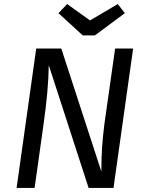

<svg xmlns="http://www.w3.org/2000/svg" viewBox="-20 -929 717 949"><path d="M541 0H418L221 -607Q220 -488 195 -313L151 0H62L159 -689H283L481 -81Q481 -149 484.5 -200.5Q488 -252 496 -316L549 -689H638ZM597 -864 449 -754H389L269 -864L312 -909L425 -828L562 -909Z"/></svg>

Font: Fira Sans
Style: Italic
Weight: 400
Italic angle: -8°
Designer: bBox Type GmbH & Carrois Corporate GbR & Edenspiekermann AG
Foundry: bBox Type GmbH & Carrois Corporate GbR & Edenspiekermann AG
Version: Version 4.301